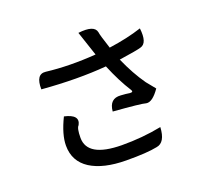

<svg xmlns="http://www.w3.org/2000/svg" viewBox="-140 -968 1280 1188"><g transform="rotate(-20 500.0 -374.0)"><path d="M542 -632 488 -794Q596 -807 606 -755Q607 -739 639 -642Q761 -659 855 -690Q867 -590 818 -577Q794 -569 672 -551Q719 -444 775 -365L823 -306Q773 -234 734 -241Q705 -250 521 -264Q528 -347 602 -341Q637 -339 660 -335Q686 -333 673 -352Q623 -430 577 -541Q389 -525 153 -544Q151 -645 216 -637Q366 -619 542 -632ZM227 -339Q326 -317 294 -257Q278 -243 278 -179Q278 -51 503 -49Q639 -48 765 -73Q760 27 701 36Q634 50 497 49Q347 48 262 -6Q177 -61 177 -164Q177 -237 227 -339Z"/></g></svg>

Font: Swei Half Moon CJK SC
Style: Medium
Weight: 500
Version: Version 2.071